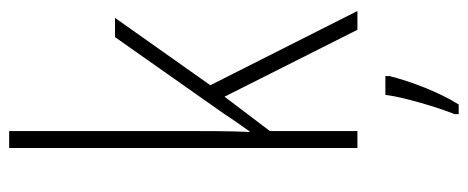

<svg xmlns="http://www.w3.org/2000/svg" viewBox="-321 -479 1021 419"><g transform="rotate(-90 189.5 -269.5)"><path d="M113 -370V-760H76V0H113V-191L188 -290L334 0H375L213 -321L360 -529H318L152 -293C138 -272 128 -257 112 -235H111C113 -281 113 -322 113 -370ZM233 70V61H192C187 102 164 177 150 212V221H171C199 176 221 117 233 70Z"/></g></svg>

Font: Noto Sans Gurmukhi Condensed ExtraLight
Style: Regular
Weight: 200
Width: 3
Designer: Jelle Bosma - Monotype Design Team
Foundry: Monotype Imaging Inc.
Version: Version 2.004